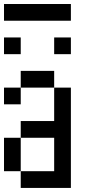

<svg xmlns="http://www.w3.org/2000/svg" viewBox="-20 -1020 457 957"><path d="M0 -166.7V-333.3H83.3V-166.7ZM0 -500V-583.3H83.3V-500ZM0 -750V-833.3H83.3V-750ZM0 -916.7V-1000H333.3V-916.7ZM333.3 -83.3H83.3V-166.7H250V-333.3H83.3V-416.7H250V-583.3H333.3ZM333.3 -833.3V-750H250V-833.3ZM83.3 -583.3V-666.7H250V-583.3Z"/></svg>

Font: Galmuri11 Condensed
Style: Regular
Weight: 400
Width: 3
Designer: Lee Minseo (quiple)
Version: Version 2.399;hotconv 1.1.1;makeotfexe 2.6.0 DEVELOPMENT